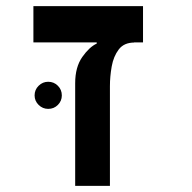

<svg xmlns="http://www.w3.org/2000/svg" viewBox="-20 -606 626 626"><path d="M446.3 -585.9V-467.8H416L418 -467.3Q384.3 -467.3 367.2 -444.8Q350.1 -422.4 344.2 -389.4Q338.4 -356.4 338.4 -325.2V0H225.1V-334.5Q225.1 -387.2 248.3 -420.2Q271.5 -453.1 295.4 -463.9V-467.8H88.9V-585.9ZM137.2 -251Q119.1 -251 106 -263.9Q92.8 -276.9 92.8 -294.9Q92.8 -313.5 106 -326.4Q119.1 -339.4 137.2 -339.4Q155.8 -339.4 168.7 -326.4Q181.6 -313.5 181.6 -294.9Q181.6 -276.9 168.7 -263.9Q155.8 -251 137.2 -251Z"/></svg>

Font: Cascadia Code SemiBold
Style: Regular
Weight: 600
Monospace: yes
Designer: Aaron Bell
Foundry: Saja Typeworks
Version: Version 2404.023; ttfautohint (v1.8.4)